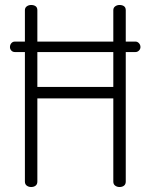

<svg xmlns="http://www.w3.org/2000/svg" viewBox="-20 -751 605 771"><path d="M130 -356V-22Q130 -11 123 -5.5Q116 0 105 0Q95 0 87.5 -5.5Q80 -11 80 -22V-542H40Q31 -542 25.5 -548Q20 -554 20 -562Q20 -571 25.5 -577.5Q31 -584 40 -584H80V-710Q80 -720 87.5 -725.5Q95 -731 105 -731Q116 -731 123 -726Q130 -721 130 -710V-584H435V-710Q435 -720 442.5 -725.5Q450 -731 460 -731Q471 -731 478 -726Q485 -721 485 -710V-584H524Q532 -584 538 -577.5Q544 -571 544 -562Q544 -554 538 -548Q532 -542 524 -542H485V-22Q485 -11 478 -5.5Q471 0 460 0Q450 0 442.5 -5.5Q435 -11 435 -22V-356ZM435 -542H130V-402H435Z"/></svg>

Font: Dosis
Style: Regular
Weight: 400
Designer: Edgar Tolentino, Pablo Impallari, Igino Marini
Foundry: Edgar Tolentino, Pablo Impallari, Igino Marini
Version: Version 1.007;Glyphs 3.1.1 (3134)